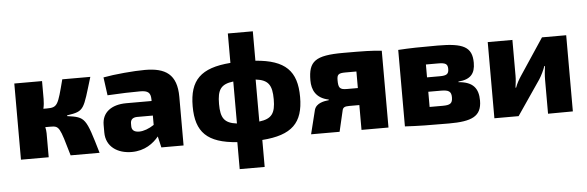

<svg xmlns="http://www.w3.org/2000/svg" viewBox="-53 -882 3815 1248"><g transform="rotate(-5 1854.5 -257.5)"><path d="M378 -256V-261C494 -278 486 -288 550 -497H367C324 -331 321 -317 250 -317H228C233 -338 235 -360 235 -380V-497H54V0H235V-157C235 -169 233 -183 230 -197H262C322 -197 323 -191 378 0H567C498 -235 496 -239 378 -256Z M907 -511C834 -511 709 -500 635 -486L651 -368C734 -373 814 -375 864 -375C916 -375 932 -360 933 -318V-306H768C669 -306 609 -258 609 -179V-129C609 -36 684 13 776 13C862 13 919 -31 953 -73L970 0H1115V-317C1115 -465 1041 -511 907 -511ZM787 -155V-172C787 -195 799 -210 829 -211H933V-150C900 -128 865 -115 836 -115C803 -115 787 -129 787 -155Z M1897 -248C1897 -418 1822 -493 1628 -508V-700H1465V-508C1270 -493 1196 -418 1196 -248C1196 -79 1270 -5 1465 9V185H1628V9C1822 -5 1897 -79 1897 -248ZM1619 -112V-386C1701 -376 1725 -341 1725 -248C1725 -157 1701 -122 1619 -112ZM1368 -248C1368 -341 1391 -376 1473 -386V-112C1391 -122 1368 -157 1368 -248Z M2201 -509C2018 -509 1973 -474 1973 -349C1973 -289 1997 -232 2081 -215V-211C2051 -208 1999 -200 1986 -157L1947 0H2133L2164 -133C2168 -156 2179 -162 2210 -162H2276V0H2452V-501C2390 -508 2337 -509 2201 -509ZM2205 -273C2158 -273 2149 -285 2149 -335C2149 -372 2158 -381 2205 -381H2276V-273Z M2931 -254V-258C3010 -264 3041 -300 3041 -371C3041 -475 2983 -503 2817 -503C2703 -503 2636 -502 2559 -497V2C2644 7 2718 8 2846 8C2994 8 3060 -19 3060 -123C3060 -202 3026 -247 2931 -254ZM2872 -346C2872 -313 2859 -303 2813 -303H2730V-387H2808C2857 -387 2872 -379 2872 -346ZM2815 -110H2730V-209H2813C2863 -209 2880 -198 2880 -160C2880 -119 2863 -110 2815 -110Z M3655 -497H3497L3339 -259C3324 -236 3311 -214 3301 -186H3297C3301 -215 3304 -237 3304 -263V-497H3143V0H3301L3456 -227C3470 -249 3487 -283 3496 -310H3500C3496 -277 3493 -251 3493 -222V1L3655 0Z"/></g></svg>

Font: Exo 2 Extra Bold
Style: Regular
Weight: 800
Designer: Natanael Gama
Version: Version 1.001;PS 001.001;hotconv 1.0.88;makeotf.lib2.5.64775